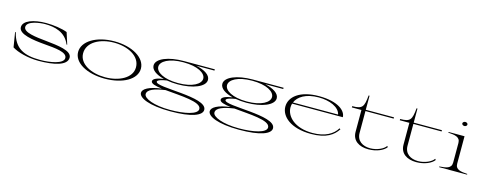

<svg xmlns="http://www.w3.org/2000/svg" viewBox="-31 -1560 6638 2635"><g transform="rotate(15 3288.0 -242.5)"><path d="M467 14C680 14 869 -26 869 -138C869 -239 668 -259 498 -277C349 -292 171 -310 171 -389C171 -476 357 -497 426 -497C564 -497 717 -462 781 -302H791L738 -468C664 -497 541 -515 436 -515C262 -515 112 -465 114 -369C116 -270 323 -242 490 -228C642 -215 813 -203 813 -118C813 -34 620 -4 486 -4C256 -4 117 -67 65 -285H55L89 -76C164 -28 311 14 467 14Z M1407 15C1662 15 1853 -93 1853 -246C1853 -399 1662 -515 1407 -515C1152 -515 961 -399 961 -246C961 -93 1152 15 1407 15ZM1407 -5C1211 -5 1032 -93 1032 -246C1032 -406 1211 -496 1407 -496C1603 -496 1783 -406 1783 -246C1783 -93 1603 -5 1407 -5Z M2396 -169C2610 -169 2782 -237 2782 -335C2782 -403 2700 -456 2578 -482H2835V-500H2399H2396C2180 -500 2009 -433 2009 -335C2009 -271 2082 -220 2193 -192C2103 -178 2044 -156 2043 -120C2042 -85 2108 -68 2201 -56C2022 -34 1939 19 1939 72C1939 146 2092 214 2389 215C2697 216 2841 154 2839 74C2835 -110 2109 -46 2109 -131C2109 -157 2188 -174 2240 -182C2287 -174 2340 -169 2396 -169ZM2396 -187C2189 -187 2076 -259 2076 -335C2076 -410 2189 -482 2396 -482C2601 -482 2715 -411 2715 -335C2715 -259 2601 -187 2396 -187ZM2006 73C2006 9 2102 -28 2257 -50C2472 -28 2771 -22 2771 82C2771 158 2591 197 2384 197C2157 197 2006 136 2006 73Z M3373 -169C3587 -169 3759 -237 3759 -335C3759 -403 3677 -456 3555 -482H3812V-500H3376H3373C3157 -500 2986 -433 2986 -335C2986 -271 3059 -220 3170 -192C3080 -178 3021 -156 3020 -120C3019 -85 3085 -68 3178 -56C2999 -34 2916 19 2916 72C2916 146 3069 214 3366 215C3674 216 3818 154 3816 74C3812 -110 3086 -46 3086 -131C3086 -157 3165 -174 3217 -182C3264 -174 3317 -169 3373 -169ZM3373 -187C3166 -187 3053 -259 3053 -335C3053 -410 3166 -482 3373 -482C3578 -482 3692 -411 3692 -335C3692 -259 3578 -187 3373 -187ZM2983 73C2983 9 3079 -28 3234 -50C3449 -28 3748 -22 3748 82C3748 158 3568 197 3361 197C3134 197 2983 136 2983 73Z M4338 15C4557 15 4656 -62 4713 -151L4698 -161C4644 -71 4535 -3 4354 -3C4101 -3 3973 -137 3973 -264C3973 -283 3976 -302 3981 -320H4702C4702 -405 4595 -515 4313 -515C4039 -515 3902 -395 3902 -258C3902 -118 4048 15 4338 15ZM3988 -338C4025 -426 4131 -497 4314 -497C4467 -497 4608 -441 4630 -338Z M4787 -482H4923V-172C4923 -46 5021 15 5152 15C5270 15 5367 -30 5405 -83L5393 -97C5364 -51 5271 -5 5173 -5C5068 -5 4980 -57 4980 -172V-482H5381V-500H4980V-700H4967C4951 -533 4932 -500 4787 -500Z M5468 -482H5604V-172C5604 -46 5702 15 5833 15C5951 15 6048 -30 6086 -83L6074 -97C6045 -51 5952 -5 5854 -5C5749 -5 5661 -57 5661 -172V-482H6062V-500H5661V-700H5648C5632 -533 5613 -500 5468 -500Z M6156 -10V0H6553V-10C6462 -17 6383 -23 6383 -111V-500H6156V-490C6246 -484 6326 -476 6326 -389V-111C6326 -24 6248 -17 6156 -10ZM6371 -645C6385 -658 6383 -677 6366 -687C6349 -696 6329 -694 6316 -681C6303 -669 6305 -651 6322 -641C6339 -631 6358 -634 6371 -645Z"/></g></svg>

Font: Sprat Extended Light
Style: Regular
Weight: 300
Width: 9
Designer: Ethan Nakache
Foundry: Collletttivo
Version: Version 2.000;Glyphs 3.2 (3217)